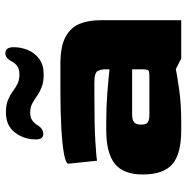

<svg xmlns="http://www.w3.org/2000/svg" viewBox="-10 -682 692 712"><g transform="rotate(-90 336.0 -326.0)"><path d="M209 0Q121 0 83 -33Q45 -66 45 -143Q45 -214 84.5 -246Q124 -278 209 -278H240Q296 -278 347 -274Q398 -270 435 -266V-282Q435 -296 429 -309Q423 -322 387 -322H337Q228 -322 169 -318.5Q110 -315 96 -312L85 -418Q85 -428 120 -434.5Q155 -441 216 -444.5Q277 -448 355 -448H455Q521 -448 556 -428.5Q591 -409 604 -376Q617 -343 617 -300V0H475L436 -20Q412 -15 359.5 -7.5Q307 0 239 0ZM267 -118H405Q427 -118 431 -122Q435 -126 435 -147V-182H267Q248 -182 239 -175Q230 -168 230 -148Q230 -129 239 -123.5Q248 -118 267 -118ZM416 -510Q388 -510 369 -517.5Q350 -525 336 -535Q322 -545 308 -552.5Q294 -560 275 -560Q256 -560 245 -552Q234 -544 226 -530Q213 -511 194 -511.5Q175 -512 175 -539Q175 -583 200.5 -616.5Q226 -650 275 -650Q303 -650 321 -642.5Q339 -635 352.5 -625Q366 -615 380.5 -607.5Q395 -600 416 -600Q436 -600 447 -608Q458 -616 465 -630Q478 -654 497.5 -652Q517 -650 517 -621Q517 -594 506.5 -568.5Q496 -543 473.5 -526.5Q451 -510 416 -510Z"/></g></svg>

Font: Goldman
Style: Bold
Weight: 700
Designer: Jaikishan Patel
Version: Version 1.000; ttfautohint (v1.8.3)